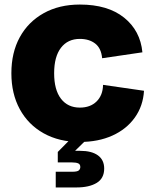

<svg xmlns="http://www.w3.org/2000/svg" viewBox="-20 -614 678 844"><path d="M331 10Q240 10 172 -28Q104 -66 67 -134Q30 -202 30 -292Q30 -383 67 -450.5Q104 -518 172 -556Q240 -594 331 -594Q454 -594 525.5 -536.5Q597 -479 606 -384L429 -358Q425 -402 398.5 -422.5Q372 -443 331 -443Q278 -443 248 -404Q218 -365 218 -292Q218 -219 248 -180Q278 -141 331 -141Q377 -141 404.5 -168Q432 -195 433 -241L613 -215Q609 -148 572.5 -97Q536 -46 474 -18Q412 10 331 10ZM225 210V141H297Q320 141 326.5 135Q333 129 333 120Q333 108 323.5 104Q314 100 297 100H234V54L322 -35L360 0L310 49H332Q383 49 410.5 69Q438 89 438 127Q438 170 405 190Q372 210 316 210Z"/></svg>

Font: BDO Grotesk Black
Style: Regular
Weight: 900
Designer: Deni Anggara
Foundry: Lokal Container
Version: Version 2.000